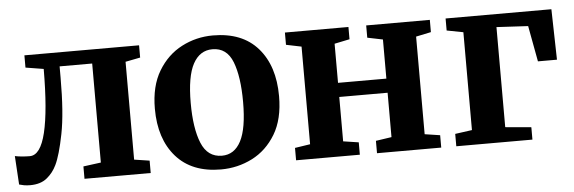

<svg xmlns="http://www.w3.org/2000/svg" viewBox="-42 -686 2450 819"><g transform="rotate(-5 1183.0 -276.0)"><path d="M58 7Q43.5 7 31.2 4.8Q19 2.5 11 0L3.5 -122.5Q14 -120 32.2 -118.2Q50.5 -116.5 67 -116.5Q113 -116.5 135.5 -210Q158 -303.5 158.5 -482L81.5 -494.5V-547H572.5V-494.5L509 -482V-63L574.5 -53V0H291V-53L366.5 -63V-487H227V-438.5Q227 -287.5 209.2 -198.2Q191.5 -109 172 -69Q156.5 -36.5 129.5 -14.8Q102.5 7 58 7Z M616 -271.5Q616 -368 654.8 -432.5Q693.5 -497 755.8 -529.2Q818 -561.5 889.5 -561.5Q1015 -561.5 1081.8 -485Q1148.5 -408.5 1148.5 -279Q1148.5 -180.5 1109.8 -116.2Q1071 -52 1008.8 -20.5Q946.5 11 875 11Q750.5 11 683.2 -65.5Q616 -142 616 -271.5ZM884 -47Q937.5 -47 965.5 -100.8Q993.5 -154.5 993.5 -267.5Q993.5 -376 968.8 -439.5Q944 -503 882.5 -503Q828.5 -503 799.5 -449.8Q770.5 -396.5 770.5 -282.5Q770.5 -174 796.5 -110.5Q822.5 -47 884 -47Z M1197 0V-53L1262.5 -63V-481L1197 -494.5V-547H1469V-494.5L1404 -481V-313.5H1611V-481L1545 -494.5V-547H1817.5V-494.5L1753 -481V-63L1818.5 -53V0H1543.5V-53L1611 -63V-253H1404V-63L1470 -53V0Z M1885 -547H2338L2343 -330.5H2261.5L2233 -484L2098 -491.5V-63L2209 -53V0H1883V-53L1955.5 -63V-482L1885 -495.5Z"/></g></svg>

Font: Merriweather Text Regular
Style: Bold
Weight: 700
Designer: Eben Sorkin
Foundry: Eben Sorkin
Version: Version 2.100; ttfautohint (v1.7.19-72a1) -l 8 -r 50 -G 200 